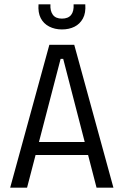

<svg xmlns="http://www.w3.org/2000/svg" viewBox="-20 -867 571 887"><path d="M27 0 208 -660H323L504 0H426L272 -595H260L105 0ZM118 -151V-211H418V-151ZM158 -847H213Q211 -817 224 -799Q237 -781 266 -781Q295 -781 308.5 -798Q322 -815 320 -847H374Q377 -807 363 -781.5Q349 -756 324 -743.5Q299 -731 266 -731Q233 -731 207 -744.5Q181 -758 168 -783.5Q155 -809 158 -847Z"/></svg>

Font: Bricolage Grotesque SemiCondensed Light
Style: Regular
Weight: 300
Width: 4
Designer: Mathieu Triay
Foundry: Atelier Triay
Version: Version 1.000;gftools[0.9.30]